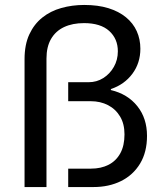

<svg xmlns="http://www.w3.org/2000/svg" viewBox="-20 -755 659 775"><path d="M79.1 0V-516.1Q79.1 -574.8 98.4 -616.3Q117.7 -657.8 150.8 -684.1Q183.8 -710.5 227.5 -722.7Q271.2 -735 319.9 -735Q375.5 -735 417.6 -722Q459.6 -709 488.5 -685.2Q517.4 -661.5 532 -629.1Q546.6 -596.8 546.6 -558.2Q546.6 -500.7 514.4 -457.3Q482.2 -413.9 427.6 -395.5V-391.5Q495.5 -375.3 534.4 -326.4Q573.4 -277.6 573.4 -206.5Q573.4 -141.1 545.5 -94.8Q517.5 -48.5 468.7 -24.2Q419.8 0 356.9 0H255.3V-74.3H347.2Q387.7 -74.3 418.1 -89.8Q448.6 -105.4 465.6 -136.2Q482.5 -167 482.5 -212.7Q482.5 -255.3 464.6 -284.9Q446.8 -314.6 416 -330.6Q385.2 -346.5 346.5 -346.5H255.3V-423.1H336.9Q370.5 -423.1 396.9 -439.9Q423.4 -456.6 439.5 -484.9Q455.7 -513.1 455.7 -548Q455.7 -598.4 420.8 -630.1Q385.9 -661.7 319.2 -661.7Q272.5 -661.7 238.5 -645.7Q204.6 -629.7 186.1 -597.9Q167.6 -566.2 167.6 -518.5V0Z"/></svg>

Font: Archivo SemiBold
Style: Regular
Weight: 600
Designer: Hector Gatti
Foundry: Omnibus-Type
Version: Version 2.001